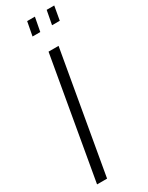

<svg xmlns="http://www.w3.org/2000/svg" viewBox="-226 -907 729 946"><g transform="rotate(-30 138.5 -434.5)"><path d="M19 0 139 -686H196L76 0ZM108 -790 123 -869H167L152 -790ZM219 -790 234 -869H277L263 -790Z"/></g></svg>

Font: Archivo ExtraCondensed ExtraLight
Style: Italic
Weight: 250
Width: 2
Italic angle: -10°
Designer: Hector Gatti
Foundry: Omnibus-Type
Version: Version 2.001